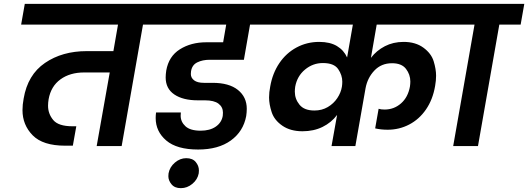

<svg xmlns="http://www.w3.org/2000/svg" viewBox="-20 -760 2748 999"><path d="M834 -632H724L613 0H483L551 -383H418Q344 -383 294.5 -347Q245 -311 233 -244Q230 -226 230 -210Q230 -168 257 -135.5Q284 -103 357 -103H377L359 -2H319Q203 -2 150 -56Q97 -110 97 -187Q97 -215 103 -247Q124 -371 214 -432.5Q304 -494 431 -494H570L594 -632H90L109 -740H853Z M1071 -449Q1034 -449 1006.5 -435.5Q979 -422 974 -389Q973 -382 973 -375Q973 -355 990 -342Q1007 -329 1041 -329H1086Q1172 -329 1218 -292Q1264 -255 1264 -194Q1264 -176 1261 -156Q1246 -76 1181 -29Q1116 18 1011 18Q900 18 845 -29Q790 -76 790 -146Q790 -160 792 -175H921Q920 -166 920 -158Q920 -126 945 -103Q970 -80 1024 -80Q1072 -80 1102.5 -101Q1133 -122 1139 -157Q1140 -166 1140 -174Q1140 -203 1117 -220.5Q1094 -238 1046 -238H1009Q932 -238 887 -268.5Q842 -299 842 -357Q842 -373 845 -393Q858 -467 916 -503.5Q974 -540 1053 -540H1141L1157 -632H793L812 -740H1422L1403 -632H1281L1249 -449Z M1014 142Q1008 174 981 196.5Q954 219 921 219Q889 219 872.5 199Q856 179 856 157Q856 150 857 142Q863 109 890 86Q917 63 949 63Q982 63 998.5 83Q1015 103 1015 127Q1015 134 1014 142Z M1940 -632 1910 -459Q1939 -497 1982.5 -519.5Q2026 -542 2080 -542Q2142 -542 2183 -512Q2224 -482 2236.5 -441Q2249 -400 2249 -366Q2249 -341 2244 -313Q2232 -242 2196.5 -190.5Q2161 -139 2109 -112Q2057 -85 1997 -85Q1962 -85 1932 -92L1950 -194Q1962 -190 1981 -190Q2030 -190 2066.5 -222Q2103 -254 2113 -310Q2115 -324 2115 -336Q2115 -372 2092.5 -401.5Q2070 -431 2020 -431Q1964 -431 1928 -393Q1892 -355 1882 -301L1829 0H1705L1734 -162Q1704 -122 1658 -99.5Q1612 -77 1554 -77Q1491 -77 1449 -106Q1407 -135 1393.5 -176.5Q1380 -218 1380 -253Q1380 -280 1386 -310Q1398 -379 1433.5 -431.5Q1469 -484 1523 -513Q1577 -542 1641 -542Q1697 -542 1733 -520.5Q1769 -499 1786 -461L1816 -632H1362L1381 -740H2398L2379 -632ZM1616 -185Q1655 -185 1685.5 -203Q1716 -221 1735 -249.5Q1754 -278 1759 -309Q1761 -322 1761 -335Q1761 -369 1739.5 -400.5Q1718 -432 1660 -432Q1608 -432 1567 -398Q1526 -364 1516 -309Q1514 -295 1514 -283Q1514 -245 1538.5 -215Q1563 -185 1616 -185Z M2338 0 2449 -632H2338L2357 -740H2708L2689 -632H2578L2467 0Z"/></svg>

Font: Fz Poppins SemBd
Style: Italic
Weight: 600
Italic angle: -10°
Designer: Ninad Kale (Devanagari), Jonny Pinhorn (Latin)
Foundry: Indian Type Foundry
Version: Vit hóa bi Vntype.Com & FontZin.Com